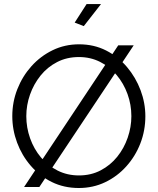

<svg xmlns="http://www.w3.org/2000/svg" viewBox="-20 -937 791 962"><path d="M374.8 5Q300.4 5 239.4 -25.1Q178.4 -55.3 134 -106.6Q89.6 -158 65.6 -222.5Q41.6 -287 41.6 -355Q41.6 -426 67 -490.5Q92.4 -555 137.7 -605.5Q183.1 -656 243.9 -685.5Q304.8 -715 376.2 -715Q450.9 -715 511.7 -684Q572.6 -653 616.4 -601Q660.3 -549 684.3 -485Q708.3 -421 708.3 -354.3Q708.3 -283 683.3 -218.5Q658.3 -154 612.9 -103.5Q567.6 -53 506.9 -24Q446.2 5 374.8 5ZM111.8 -355Q111.8 -297.5 130.9 -243.9Q150 -190.3 184.9 -148.6Q219.9 -107 268.4 -82.5Q316.9 -58 375.5 -58Q436 -58 484.5 -83.5Q533.1 -109 567.4 -151.6Q601.7 -194.3 619.9 -247.4Q638.2 -300.5 638.2 -355Q638.2 -412.5 618.9 -465.8Q599.7 -519 564.4 -561Q529.1 -603 481 -627.1Q433 -651.2 375.5 -651.2Q314.9 -651.2 266.3 -626.1Q217.6 -601 183.3 -558.4Q149 -515.7 130.4 -463Q111.8 -410.2 111.8 -355ZM650 -710 177.1 0H100.6L572.5 -710ZM399.8 -806.2 354.2 -823.8 413.9 -916.6H486.1Z"/></svg>

Font: Raleway Thin
Style: Regular
Weight: 100
Designer: Matt McInerney, Pablo Impallari, Rodrigo Fuenzalida
Foundry: Matt McInerney, Pablo Impallari, Rodrigo Fuenzalida
Version: Version 4.026